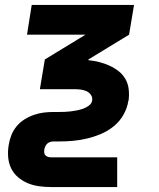

<svg xmlns="http://www.w3.org/2000/svg" viewBox="-20 -550 640 775"><path d="M185 205Q161 205 136.5 201.5Q112 198 91 189Q70 180 52.5 165Q35 150 25 129.5Q15 109 13 84.5Q11 60 15 36Q18 16 25.5 -3.5Q33 -23 46.5 -39.5Q60 -56 78 -67.5Q96 -79 116 -86Q136 -93 156 -95.5Q176 -98 196 -98H218Q230 -98 242 -98.5Q254 -99 266.5 -100.5Q279 -102 291 -104.5Q303 -107 315 -111Q327 -115 338.5 -123.5Q350 -132 352 -144Q352 -144 352 -144Q352 -144 352 -144Q354 -157 347 -167Q340 -177 329 -182Q318 -187 305.5 -188.5Q293 -190 280 -190H141L161 -310L325 -410H89L108 -530H521L501 -410L337 -310V-307Q359 -305 380.5 -299.5Q402 -294 422 -285Q442 -276 459 -262.5Q476 -249 486.5 -230.5Q497 -212 499.5 -189.5Q502 -167 499 -144H425H499Q499 -144 499 -144Q499 -144 499 -144L498 -143Q494 -115 479 -88Q464 -61 440.5 -41.5Q417 -22 389 -10Q361 2 332 9Q303 16 274.5 18.5Q246 21 218 21H196Q189 21 182.5 23Q176 25 171 29.5Q166 34 163 40.5Q160 47 159 53Q158 60 158.5 66Q159 72 163 76.5Q167 81 173 83Q179 85 185 85H453V205Z"/></svg>

Font: Iosevka Curly HvExObl
Style: Regular
Weight: 900
Width: 7
Italic angle: -9°
Monospace: yes
Designer: Belleve Invis
Foundry: Belleve Invis
Version: Version 11.1.0; ttfautohint (v1.8.3)